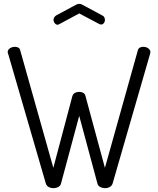

<svg xmlns="http://www.w3.org/2000/svg" viewBox="-20 -975 824 1001"><path d="M258 6Q245 6 234 0Q223 -6 219 -18L22 -696Q20 -700 20 -704Q20 -712 26 -718.5Q32 -725 41 -728Q50 -731 58 -731Q67 -731 75 -727Q83 -723 85 -714L258 -100L357 -473Q361 -486 371 -491Q381 -496 393 -496Q405 -496 414 -491Q423 -486 426 -473L527 -100L699 -714Q702 -723 709.5 -727Q717 -731 726 -731Q736 -731 744 -728Q752 -725 758 -718.5Q764 -712 764 -704Q764 -700 763 -696L567 -18Q563 -6 552 0Q541 6 527 6Q514 6 502.5 0Q491 -6 488 -18L393 -371L298 -18Q295 -6 283.5 0Q272 6 258 6ZM280 -846Q272 -846 265.5 -854Q259 -862 259 -872Q259 -878 262.5 -884Q266 -890 272 -894L376 -950Q385 -955 393 -955Q402 -955 410 -950L514 -894Q521 -891 524 -884.5Q527 -878 527 -871Q527 -861 521 -854Q515 -847 507 -847Q505 -847 502 -848Q499 -849 497 -850L393 -905L289 -849Q287 -848 284.5 -847Q282 -846 280 -846Z"/></svg>

Font: Dosis
Style: Regular
Weight: 400
Designer: EdgarTolentino, PabloImpallari, IginoMarini
Foundry: EdgarTolentino, PabloImpallari, IginoMarini
Version: Version 3.001; ttfautohint (v1.8.2)